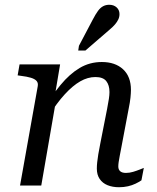

<svg xmlns="http://www.w3.org/2000/svg" viewBox="-20 -778 658 805"><path d="M64 0H153L216 -364L210 -377L232 -508H62L54 -462L68 -460Q93 -457 109.5 -452Q126 -447 133.5 -438.5Q141 -430 138 -415ZM489 -161 520 -325Q525 -349 527 -368.5Q529 -388 529 -401Q529 -457 496 -487.5Q463 -518 407 -518Q356 -518 314 -493Q272 -468 234 -422Q196 -376 159 -315L183 -290Q218 -346 251.5 -382.5Q285 -419 316.5 -437Q348 -455 380 -455Q412 -455 425.5 -438Q439 -421 439 -392Q439 -380 436.5 -363.5Q434 -347 429 -321L401 -179Q395 -150 392 -130.5Q389 -111 387.5 -97.5Q386 -84 386 -71Q386 -45 398 -27.5Q410 -10 431 -1.5Q452 7 479 7Q499 7 516.5 3Q534 -1 548.5 -8Q563 -15 573 -22L583 -74Q578 -72 565.5 -67Q553 -62 538 -57.5Q523 -53 508 -53Q492 -53 484 -60Q476 -67 476 -80Q476 -88 477.5 -98.5Q479 -109 482 -124.5Q485 -140 489 -161ZM369 -696Q381 -719 391 -732.5Q401 -746 412.5 -752Q424 -758 438 -758Q457 -758 469 -747Q481 -736 481 -719Q481 -707 476 -696.5Q471 -686 462.5 -676Q454 -666 441 -655L338 -566H308L311 -586Z"/></svg>

Font: Roboto Serif 20pt
Style: Italic
Weight: 400
Italic angle: -10°
Designer: Greg Gazdowicz
Foundry: Commercial Type
Version: Version 1.008